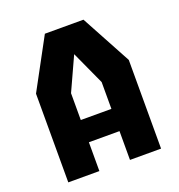

<svg xmlns="http://www.w3.org/2000/svg" viewBox="-132 -840 884 949"><g transform="rotate(-20 310.0 -365.0)"><path d="M66 0H229.5V-151.5H390.5V0H554V-466.5L411.5 -730H208.5L66 -466.5ZM229.5 -268.5V-409.5L310 -585.5L390.5 -409.5V-268.5Z"/></g></svg>

Font: Monaspace Krypton ExtraBold
Style: Regular
Weight: 800
Designer: Riley Cran & the Lettermatic Team
Foundry: Lettermatic
Version: Version 1.101 (Monaspace Krypton)